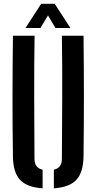

<svg xmlns="http://www.w3.org/2000/svg" viewBox="-20 -989 510 1016"><path d="M48.5 -160Q46 -320 46.2 -480Q46.5 -640 48.5 -800H163Q160.5 -640 161 -474Q161.5 -308 162.5 -148Q162.5 -100.5 205.5 -91V7.5Q123 2 86.2 -37.2Q49.5 -76.5 48.5 -160ZM265 7.5V-91Q307.5 -100.5 307.5 -148Q308.5 -308 309.2 -474Q310 -640 307.5 -800H422Q424 -640 424 -480Q424 -320 422 -160Q420.5 -76.5 384 -37.2Q347.5 2 265 7.5ZM115 -841 198 -969H269.5L352.5 -841H273.5L234 -907.5L194 -841Z"/></svg>

Font: Big Shoulders Stencil Text
Style: Bold
Weight: 700
Designer: Patric King
Foundry: XO Type Co
Version: Version 1.000